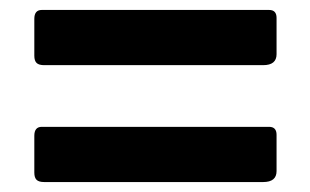

<svg xmlns="http://www.w3.org/2000/svg" viewBox="-20 -546 623 386"><path d="M536 -437Q536 -415 509 -415H69Q58 -415 53.5 -419.5Q49 -424 49 -434V-508Q49 -526 64 -526H521Q536 -526 536 -510ZM536 -202Q536 -180 509 -180H69Q58 -180 53.5 -184.5Q49 -189 49 -199V-273Q49 -291 64 -291H521Q536 -291 536 -275Z"/></svg>

Font: Libre Franklin
Style: Bold
Weight: 700
Designer: Pablo Impallari, Rodrigo Fuenzalida, Nhung Nguyen
Foundry: Impallari Type
Version: Version 3.000